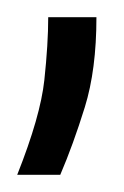

<svg xmlns="http://www.w3.org/2000/svg" viewBox="-40 -73 144 223"><path d="M-20 130Q7 62 11.5 20Q16 -22 16 -53H72Q72 8 58.5 51.5Q45 95 30 130Z"/></svg>

Font: Bricolage Grotesque 10pt Condensed ExtraLight
Style: Regular
Weight: 200
Width: 3
Designer: Mathieu Triay
Foundry: Atelier Triay
Version: Version 1.000; ttfautohint (v1.8.4.7-5d5b);gftools[0.9.32]